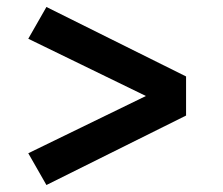

<svg xmlns="http://www.w3.org/2000/svg" viewBox="-20 -615 640 550"><path d="M113 -85 61 -176 398 -340 61 -504 113 -595 513 -396V-284Z"/></svg>

Font: Iosevka Curly Slab Extended
Style: Bold
Weight: 700
Width: 7
Monospace: yes
Designer: Belleve Invis
Foundry: Belleve Invis
Version: Version 11.1.0; ttfautohint (v1.8.3)